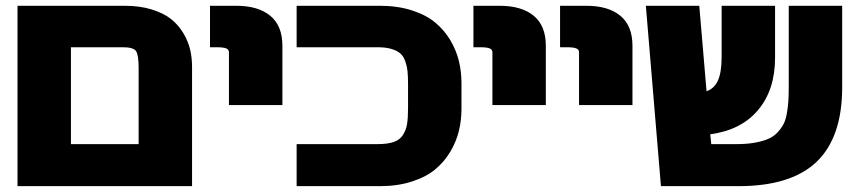

<svg xmlns="http://www.w3.org/2000/svg" viewBox="-20 -636 2926 658"><path d="M40 -616.2H407.2Q459.5 -616.2 500.2 -603.5Q541 -590.8 566.4 -570.6Q591.8 -550.3 608.4 -522.2Q625 -494.1 631.6 -466.1Q638.2 -438 638.2 -407.2V2H40ZM223.1 -474.1V-142.1H455.1V-402.8Q455.1 -447.3 446.3 -460.7Q437.5 -474.1 400.9 -474.1Z M947.8 -479V-275.9H764.6V-457Q764.6 -466.3 755.1 -470.2Q745.6 -474.1 721.7 -474.1H699.7V-616.2H789.6Q864.7 -616.2 906.2 -582Q947.8 -547.9 947.8 -479Z M1561.5 -351.1V-263.2Q1561.5 -224.1 1552.7 -187.5Q1543.9 -150.9 1523.2 -116Q1502.4 -81.1 1471.2 -55.2Q1439.9 -29.3 1391.1 -13.7Q1342.3 2 1281.7 2H996.6V-142.1H1273.4Q1308.1 -142.1 1329.3 -149.4Q1350.6 -156.7 1361.3 -174.1Q1372.1 -191.4 1375.2 -211.9Q1378.4 -232.4 1378.4 -267.1V-347.2Q1378.4 -375 1376.5 -392.6Q1374.5 -410.2 1368.4 -427.2Q1362.3 -444.3 1351.1 -453.6Q1339.8 -462.9 1320.6 -468.5Q1301.3 -474.1 1273.4 -474.1H996.6V-616.2H1281.7Q1342.3 -616.2 1391.1 -600.6Q1439.9 -585 1471.2 -559.1Q1502.4 -533.2 1523.2 -498.3Q1543.9 -463.4 1552.7 -426.8Q1561.5 -390.1 1561.5 -351.1Z M1850.6 -479V-275.9H1667.5V-457Q1667.5 -466.3 1658 -470.2Q1648.4 -474.1 1624.5 -474.1H1602.5V-616.2H1692.4Q1767.6 -616.2 1809.1 -582Q1850.6 -547.9 1850.6 -479Z M2147.5 -479V-275.9H1964.4V-457Q1964.4 -466.3 1954.8 -470.2Q1945.3 -474.1 1921.4 -474.1H1899.4V-616.2H1989.3Q2064.5 -616.2 2106 -582Q2147.5 -547.9 2147.5 -479Z M2866.2 -616.2V-336.9Q2866.2 -166 2779.1 -82Q2691.9 2 2510.3 2H2245.1L2193.4 -616.2H2376.5L2401.4 -323.2Q2428.7 -333 2440.9 -361.1Q2453.1 -389.2 2453.1 -441.9V-616.2H2636.2V-438Q2636.2 -328.1 2578.1 -259Q2520 -189.9 2414.1 -175.8L2417.5 -142.1H2504.4Q2539.6 -142.1 2566.7 -147Q2593.8 -151.9 2612.5 -159.9Q2631.3 -168 2644.5 -182.1Q2657.7 -196.3 2665.3 -210.9Q2672.9 -225.6 2676.8 -248.3Q2680.7 -271 2681.9 -291Q2683.1 -311 2683.1 -340.8V-616.2Z"/></svg>

Font: LT Superior Black
Style: Regular
Weight: 900
Designer: Daniel Lyons
Foundry: LyonsType
Version: Version 2.005